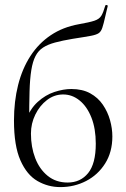

<svg xmlns="http://www.w3.org/2000/svg" viewBox="-20 -750 514 783"><path d="M226 13Q176 13 132.8 -11.8Q89.6 -36.6 63.3 -96Q37 -155.4 37 -258.4Q37 -336.8 53.9 -403.5Q70.8 -470.2 104.1 -521.6Q137.4 -573 186.9 -606.3Q236.4 -639.6 301.4 -651.2Q344.6 -658.8 364.7 -665.4Q384.8 -672 393.1 -685.6Q401.4 -699.2 409.2 -726.6Q410.2 -730.4 415.2 -729.4Q420.2 -728.4 419.2 -724.6Q416.4 -713.2 414 -703.1Q411.6 -693 409.6 -684.2Q402.6 -652.6 397.2 -636.6Q391.8 -620.6 381.9 -614.3Q372 -608 351.2 -604Q338.8 -601.4 320.7 -598.7Q302.6 -596 276 -591.6Q234.2 -584.6 204.6 -576.6Q175 -568.6 155.6 -556Q136.2 -543.4 124.8 -521.4Q113.4 -499.4 107.7 -464.2Q102 -429 100.5 -376.9Q99 -324.8 99 -250.8L83.8 -256Q102.2 -305.8 133.8 -334.4Q165.4 -363 202 -375Q238.6 -387 270.8 -387Q316 -387 347.8 -369.5Q379.6 -352 399.4 -323Q419.2 -294 428.7 -260.1Q438.2 -226.2 438.2 -193.4Q438.2 -130 408.9 -83.5Q379.6 -37 331.4 -12Q283.2 13 226 13ZM256 -5.6Q308 -5.6 339.3 -44Q370.6 -82.4 370.6 -164Q370.6 -225.6 352.8 -270.6Q335 -315.6 304.7 -340.2Q274.4 -364.8 237.6 -364.8Q201.4 -364.8 171.7 -342.1Q142 -319.4 124.1 -282.9Q106.2 -246.4 106.2 -205.2Q106.2 -150.4 123.6 -105.2Q141 -60 174.6 -32.8Q208.2 -5.6 256 -5.6Z"/></svg>

Font: Cormorant Garamond Light
Style: Regular
Weight: 300
Designer: Christian Thalmann (Catharsis Fonts)
Foundry: Catharsis Fonts
Version: Version 4.001